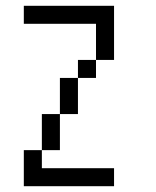

<svg xmlns="http://www.w3.org/2000/svg" viewBox="-20 -645 540 665"><path d="M375 0V-62.5H125V-125H62.5Q62.5 -125 62.5 0ZM125 -125H187.5Q187.5 -125 187.5 -250H125Q125 -250 125 -125ZM187.5 -250H250Q250 -250 250 -375H187.5Q187.5 -375 187.5 -250ZM250 -375H312.5V-437.5H250ZM312.5 -437.5H375V-625H62.5V-562.5H312.5Q312.5 -562.5 312.5 -437.5Z"/></svg>

Font: UnifontExMono
Style: Regular
Weight: 500
Version: Version 15.0.06